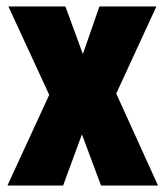

<svg xmlns="http://www.w3.org/2000/svg" viewBox="-20 -573 511 593"><path d="M3 0 132 -280 6 -553H182L236 -406L287 -553H463L339 -284L468 0H292L233 -158L175 0Z"/></svg>

Font: Noto Sans ExtraCondensed Black
Style: Regular
Weight: 900
Width: 2
Designer: Monotype Design Team
Foundry: Monotype Imaging Inc.
Version: Version 2.013; ttfautohint (v1.8.4.7-5d5b)